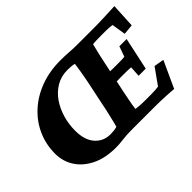

<svg xmlns="http://www.w3.org/2000/svg" viewBox="-103 -843 1115 1115"><g transform="rotate(-45 454.5 -285.0)"><path d="M325.2 8.8Q239.3 8.8 177.7 -21Q116.2 -50.8 83 -101.6Q49.8 -152.3 49.8 -216.8Q49.8 -292 79.1 -357.9Q108.4 -423.8 163.1 -473.6Q217.8 -523.4 292 -550.8Q366.2 -578.1 454.1 -578.1Q490.2 -578.1 522.5 -575.7Q554.7 -573.2 588.9 -573.2H735.4Q754.9 -573.2 786.1 -574.2Q817.4 -575.2 848.6 -576.7Q879.9 -578.1 899.4 -579.1L891.6 -428.7L828.1 -422.9L814.5 -508.8Q800.8 -510.7 790.5 -511.7Q780.3 -512.7 768.6 -512.7H723.6Q700.2 -512.7 683.6 -512.2Q667 -511.7 655.3 -509.8Q653.3 -501 648.4 -481.4Q643.6 -461.9 637.7 -437Q631.8 -412.1 627 -387.7L585 -189.5Q580.1 -164.1 575.2 -140.1Q570.3 -116.2 567.4 -97.7Q564.5 -79.1 563.5 -70.3Q578.1 -68.4 596.2 -66.9Q614.3 -65.4 640.6 -65.4H679.7Q708 -65.4 721.2 -66.4Q734.4 -67.4 748 -69.3L818.4 -168L879.9 -157.2L804.7 6.8Q775.4 3.9 733.9 2Q692.4 0 658.2 0H461.9Q418.9 0 386.7 4.4Q354.5 8.8 325.2 8.8ZM356.4 -68.4Q370.1 -68.4 384.3 -69.8Q398.4 -71.3 412.1 -75.2Q415 -84 419.4 -102.5Q423.8 -121.1 429.2 -143.6Q434.6 -166 439.5 -188Q444.3 -210 447.3 -226.6L475.6 -361.3Q479.5 -378.9 483.4 -400.9Q487.3 -422.9 491.2 -444.3Q495.1 -465.8 497.1 -481.9Q499 -498 500 -503.9Q492.2 -506.8 477.1 -508.3Q461.9 -509.8 444.3 -509.8Q392.6 -509.8 352.1 -485.8Q311.5 -461.9 283.7 -421.9Q255.9 -381.8 241.2 -331.5Q226.6 -281.2 226.6 -228.5Q226.6 -151.4 263.2 -109.9Q299.8 -68.4 356.4 -68.4ZM712.9 -193.4 716.8 -258.8Q710 -259.8 694.3 -260.3Q678.7 -260.7 659.2 -260.7H628.9Q610.4 -260.7 595.7 -259.8Q581.1 -258.8 574.2 -257.8L589.8 -331.1Q596.7 -330.1 610.8 -329.1Q625 -328.1 643.6 -328.1H673.8Q693.4 -328.1 709.5 -328.6Q725.6 -329.1 732.4 -330.1L754.9 -393.6H814.5L771.5 -193.4Z"/></g></svg>

Font: Crimson Pro ExtraBold
Style: Italic
Weight: 800
Italic angle: -12°
Designer: Jacques Le Bailly
Foundry: Baron von Fonthausen
Version: Version 1.003